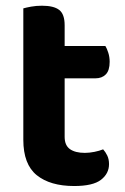

<svg xmlns="http://www.w3.org/2000/svg" viewBox="-20 -627 430 662"><path d="M60.4 -264H202.9V-155.1Q202.9 -125.8 221.2 -112.8Q239.6 -99.9 272.5 -99.9Q288.1 -99.9 305.6 -103.4Q323 -106.9 335.6 -112.1Q343.7 -103.2 349.8 -90.7Q355.9 -78.1 355.9 -61.1Q355.9 -28.5 328.1 -7Q300.3 14.4 235.8 14.4Q153.1 14.4 106.7 -23Q60.4 -60.4 60.4 -145.1ZM150.4 -356.9V-468.3H343.4Q348.6 -460.1 353.3 -445.4Q358.1 -430.7 358.1 -413.6Q358.1 -384.1 344.8 -370.5Q331.5 -356.9 308.9 -356.9ZM202.9 -238.3H60.4V-598.1Q69.6 -600.8 87.2 -604.1Q104.8 -607.3 124.7 -607.3Q165.5 -607.3 184.2 -592.7Q202.9 -578.2 202.9 -540Z"/></svg>

Font: Baloo Bhaina 2
Style: Regular
Weight: 400
Designer: Yesha Goshar, Manish Minz, Shuchita Grover and Ek Type
Foundry: Ek Type
Version: Version 1.700